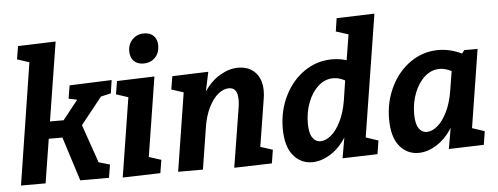

<svg xmlns="http://www.w3.org/2000/svg" viewBox="-51 -917 2761 1065"><g transform="rotate(-5 1329.5 -384.5)"><path d="M568 -466 512 -453 393 -304 467 -91 529 -73 517 0H357L279 -245H203L164 0H27L133 -677L66 -699L78 -772L288 -779L218 -340H294L379 -447L332 -457L344 -530L579 -539Z M608 -531 817 -538 747 -96 815 -74 803 -1 593 5 663 -436 596 -458ZM690 -689Q690 -729 715.5 -755Q741 -781 780 -781Q814 -781 833.5 -761.5Q853 -742 853 -707Q853 -666 828 -640.5Q803 -615 763 -615Q729 -615 709.5 -635Q690 -655 690 -689Z M1368 -98 1436 -76 1424 -1 1214 5 1268 -330Q1271 -351 1271 -369Q1271 -437 1223 -437Q1193 -437 1163.5 -413.5Q1134 -390 1110 -342.5Q1086 -295 1076 -227L1040 0H902L971 -436L904 -458L916 -531L1117 -538L1094 -430Q1132 -487 1183 -516.5Q1234 -546 1283 -546Q1344 -546 1379 -508.5Q1414 -471 1414 -406Q1414 -382 1410 -361Z M2063 -779 1955 -99 2024 -76 2012 -1 1817 5 1837 -109Q1800 -51 1749 -19.5Q1698 12 1648 12Q1584 12 1542.5 -38.5Q1501 -89 1501 -189Q1501 -286 1541.5 -368.5Q1582 -451 1652 -499Q1722 -547 1807 -547Q1847 -547 1887 -535L1910 -677L1841 -699L1852 -772ZM1852 -313 1869 -424Q1836 -442 1804 -442Q1758 -442 1721 -409Q1684 -376 1663 -321.5Q1642 -267 1642 -205Q1642 -152 1658.5 -126Q1675 -100 1704 -100Q1733 -100 1763 -125Q1793 -150 1817 -198.5Q1841 -247 1852 -313Z M2616 -534 2547 -99 2616 -76 2604 -1 2409 5 2429 -111Q2392 -52 2341 -20Q2290 12 2240 12Q2176 12 2134.5 -38.5Q2093 -89 2093 -189Q2093 -286 2133.5 -368.5Q2174 -451 2244 -499Q2314 -547 2399 -547Q2463 -547 2528 -516L2542 -534ZM2444 -313 2462 -424Q2428 -442 2396 -442Q2350 -442 2313 -409Q2276 -376 2255 -321.5Q2234 -267 2234 -205Q2234 -152 2250.5 -126Q2267 -100 2296 -100Q2325 -100 2355 -125Q2385 -150 2409 -198.5Q2433 -247 2444 -313Z"/></g></svg>

Font: Bitter Pro
Style: Bold Italic
Weight: 700
Italic angle: -9°
Designer: Sol Matas, and Bitter project Authors
Foundry: Sol Matas
Version: Version 1.010